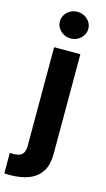

<svg xmlns="http://www.w3.org/2000/svg" viewBox="-170 -815 588 1067"><g transform="rotate(15 123.5 -282.0)"><path d="M60.5 24.4V-545.4H211.4V26.9Q211.4 91.3 187 129.4Q162.1 168 115.7 186.5Q70.3 204.6 4.9 204.6Q-5.4 204.6 -9.8 204.1Q-20 204.1 -25.4 203.6V85.4Q-21.5 85.9 -15.1 85.9Q-12.2 86.4 -5.9 86.4Q31.2 86.4 45.9 70.8Q60.5 55.2 60.5 24.4ZM135.7 -615.7Q102.5 -615.7 78.1 -638.7Q54.2 -661.1 54.2 -692.4Q54.2 -724.1 78.1 -746.6Q102.1 -769 135.7 -769Q169.9 -769 193.8 -746.6Q217.8 -724.1 217.8 -692.4Q217.8 -661.1 193.8 -638.7Q169.4 -615.7 135.7 -615.7Z"/></g></svg>

Font: My Font
Style: Bold
Weight: 500
Designer: Rasmus Andersson
Foundry: rsms
Version: Version 0.001